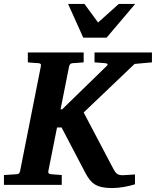

<svg xmlns="http://www.w3.org/2000/svg" viewBox="-36 -937 790 973"><path d="M734 -621V-671H443V-621C466 -619 495 -617 495 -617C509 -616 514 -611 504 -602L279 -383H271L314 -600C317 -613 323 -616 333 -617C333 -617 361 -618 388 -621V-671H105V-621C131 -618 158 -617 158 -617C168 -616 174 -613 171 -601L66 -71C64 -58 57 -54 47 -54C47 -54 10 -52 -16 -50V0H277V-50C253 -52 225 -54 225 -54C214 -55 207 -57 209 -70L253 -291H276L396 -62C425 -7 452 16 533 16C570 16 612 8 648 -3V-53C645 -53 595 -49 585 -49C554 -50 550 -59 527 -103L388 -367L646 -613ZM649 -917H566L461 -823L392 -917H309L386 -746H504Z"/></svg>

Font: Veleka
Style: Bold Italic
Weight: 700
Italic angle: -12°
Designer: Stefan Peev, Context Ltd, 2016; SIL International, 1997-2014.
Foundry: Stefan Peev, Context Ltd, 2016
Version: Version 5.000